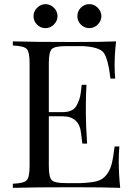

<svg xmlns="http://www.w3.org/2000/svg" viewBox="-20 -908 649 928"><path d="M554 -128Q554 -66 561 0Q494 -3 332 -3Q140 -3 42 0V-20Q95 -22 109 -36.5Q123 -51 123 -106V-602Q123 -657 109 -671.5Q95 -686 42 -688V-708Q139 -705 332 -705Q480 -705 541 -708Q534 -648 534 -590Q534 -550 537 -528H514Q502 -627 480.5 -654Q459 -681 380 -685H297Q244 -685 230 -670.5Q216 -656 216 -602V-366H282Q332 -366 349 -396Q366 -426 370 -457L375 -498H398Q395 -449 395 -404V-356Q395 -306 401 -214H378L372 -262Q364 -346 282 -346H216V-106Q216 -52 230 -37.5Q244 -23 297 -23H370Q419 -25 447 -32Q475 -39 493 -61Q511 -83 519 -112.5Q527 -142 534 -200H557Q554 -173 554 -128ZM200 -772Q176 -772 159 -789Q142 -806 142 -830Q142 -853 159.5 -870.5Q177 -888 200 -888Q223 -888 240.5 -870.5Q258 -853 258 -830Q258 -807 240.5 -789.5Q223 -772 200 -772ZM412 -772Q388 -772 371 -789Q354 -806 354 -830Q354 -854 371 -871Q388 -888 412 -888Q435 -888 452.5 -870.5Q470 -853 470 -830Q470 -807 452.5 -789.5Q435 -772 412 -772Z"/></svg>

Font: Playfair Display
Style: Regular
Weight: 400
Designer: Claus Eggers S?rensen
Foundry: Claus Eggers S?rensen
Version: Version 1.003